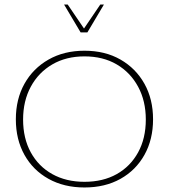

<svg xmlns="http://www.w3.org/2000/svg" viewBox="-20 -818 746 848"><path d="M353 10Q263 10 194.5 -28Q126 -66 88 -134Q50 -202 50 -291Q50 -380 88 -448Q126 -516 194.5 -555Q263 -594 353 -594Q444 -594 512 -555Q580 -516 618 -448Q656 -380 656 -291Q656 -202 618 -134Q580 -66 512 -28Q444 10 353 10ZM353 -15Q435 -15 495.5 -49Q556 -83 590 -145Q624 -207 624 -290Q624 -372 590 -435Q556 -498 495.5 -533.5Q435 -569 353 -569Q272 -569 211 -533.5Q150 -498 116 -435Q82 -372 82 -290Q82 -207 116 -145Q150 -83 211 -49Q272 -15 353 -15ZM336 -675 263 -798H279L351 -692L423 -798H439L366 -675Z"/></svg>

Font: Rokkitt Thin
Style: Regular
Weight: 250
Version: Version 3.103